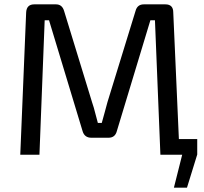

<svg xmlns="http://www.w3.org/2000/svg" viewBox="-20 -710 935 881"><path d="M718 -72H885V-1L838 151H778L816 0H718ZM739 -690Q775 -690 775 -653L804 0H716L691 -617H670L516 -108Q508 -78 478 -78H399Q368 -78 359 -108L205 -617H185L161 0H73L100 -653Q102 -690 137 -690H237Q265 -690 274 -660L403 -239Q411 -216 416.5 -193Q422 -170 429 -146H447Q454 -170 460 -193Q466 -216 473 -241L602 -660Q610 -690 640 -690Z"/></svg>

Font: Exo 2
Style: Regular
Weight: 400
Designer: Natanael Gama
Foundry: Natanael Gama
Version: Version 2.010